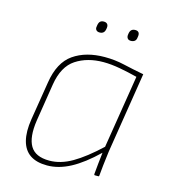

<svg xmlns="http://www.w3.org/2000/svg" viewBox="-99 -715 717 807"><g transform="rotate(15 259.0 -311.0)"><path d="M179 12Q133 12 105 -7Q77 -26 67 -64.5Q57 -103 66 -159L93 -326Q107 -416 161 -453.5Q215 -491 297 -491Q341 -491 382 -481.5Q423 -472 471 -463L415 -111Q410 -74 407.5 -49.5Q405 -25 403 -4Q403 0 400 0H385Q381 0 381 -4Q383 -26 385.5 -51Q388 -76 391 -100Q332 -43 280.5 -15.5Q229 12 179 12ZM183 -10Q232 -10 282 -39Q332 -68 395 -127L446 -445Q407 -455 368.5 -462Q330 -469 297 -469Q227 -469 177.5 -436.5Q128 -404 115 -323L89 -159Q78 -85 100 -47.5Q122 -10 183 -10ZM384 -585Q374 -585 369.5 -591Q365 -597 366 -606L367 -613Q369 -624 375 -629Q381 -634 391 -634Q401 -634 405.5 -628.5Q410 -623 409 -613L408 -606Q407 -595 400.5 -590Q394 -585 384 -585ZM248 -585Q238 -585 233 -591Q228 -597 230 -606L231 -613Q233 -624 238.5 -629Q244 -634 254 -634Q264 -634 269 -628.5Q274 -623 273 -613L272 -606Q270 -595 264 -590Q258 -585 248 -585Z"/></g></svg>

Font: Sofia Sans Thin
Style: Italic
Weight: 250
Italic angle: -9°
Version: Version 4.100-B